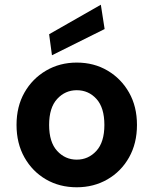

<svg xmlns="http://www.w3.org/2000/svg" viewBox="-20 -781 650 813"><path d="M305 12Q232 12 174.5 -21.5Q117 -55 83.5 -114.5Q50 -174 50 -252Q50 -330 83.5 -389Q117 -448 175 -482Q233 -516 305 -516Q378 -516 435.5 -482Q493 -448 526.5 -389Q560 -330 560 -252Q560 -174 526.5 -114.5Q493 -55 435 -21.5Q377 12 305 12ZM305 -105Q354 -105 388 -142Q422 -179 422 -252Q422 -325 388.5 -362Q355 -399 305 -399Q256 -399 222 -362Q188 -325 188 -252Q188 -179 222 -142Q256 -105 305 -105ZM200 -547 188 -636 407 -761 423 -658Z"/></svg>

Font: DM Sans
Style: Bold
Weight: 700
Designer: Colophon Foundry, Jonny Pinhorn
Foundry: Colophon Foundry
Version: Version 4.004; ttfautohint (v1.8.4.7-5d5b)